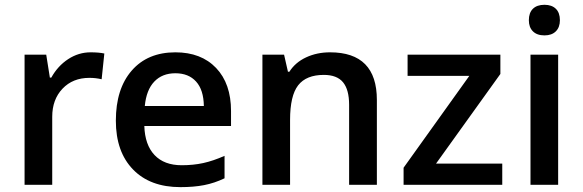

<svg xmlns="http://www.w3.org/2000/svg" viewBox="-20 -767 2419 797"><path d="M356 -549.8Q390.6 -549.8 413.1 -544.9L401.9 -438Q377.4 -443.8 351.1 -443.8Q282.2 -443.8 239.5 -398.9Q196.8 -354 196.8 -282.2V0H82V-540H171.9L187 -444.8H192.9Q219.7 -493.2 262.9 -521.5Q306.2 -549.8 356 -549.8Z M729 9.8Q603 9.8 532 -63.7Q460.9 -137.2 460.9 -266.1Q460.9 -398.4 526.9 -474.1Q592.8 -549.8 708 -549.8Q814.9 -549.8 877 -484.9Q939 -419.9 939 -306.2V-244.1H579.1Q581.5 -165.5 621.6 -123.3Q661.6 -81.1 734.4 -81.1Q782.2 -81.1 823.5 -90.1Q864.7 -99.1 912.1 -120.1V-26.9Q870.1 -6.8 827.1 1.5Q784.2 9.8 729 9.8ZM708 -462.9Q653.3 -462.9 620.4 -428.2Q587.4 -393.6 581.1 -327.1H826.2Q825.2 -394 793.9 -428.5Q762.7 -462.9 708 -462.9Z M1544.4 0H1429.2V-332Q1429.2 -394.5 1404.1 -425.3Q1378.9 -456.1 1324.2 -456.1Q1251.5 -456.1 1217.8 -413.1Q1184.1 -370.1 1184.1 -269V0H1069.3V-540H1159.2L1175.3 -469.2H1181.2Q1205.6 -507.8 1250.5 -528.8Q1295.4 -549.8 1350.1 -549.8Q1544.4 -549.8 1544.4 -352.1Z M2064.9 0H1655.3V-70.8L1928.2 -452.1H1671.9V-540H2057.1V-460L1790 -87.9H2064.9Z M2296.9 0H2182.1V-540H2296.9ZM2175.3 -683.1Q2175.3 -713.9 2192.1 -730.5Q2209 -747.1 2240.2 -747.1Q2270.5 -747.1 2287.4 -730.5Q2304.2 -713.9 2304.2 -683.1Q2304.2 -653.8 2287.4 -637Q2270.5 -620.1 2240.2 -620.1Q2209 -620.1 2192.1 -637Q2175.3 -653.8 2175.3 -683.1Z"/></svg>

Font: f2_56222          
Style: Regular
Weight: 600
Foundry: Ascender Corporation
Version: Version 1.10